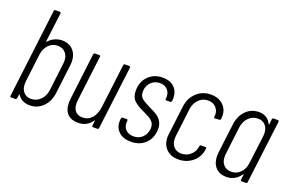

<svg xmlns="http://www.w3.org/2000/svg" viewBox="-88 -1037 2124 1383"><g transform="rotate(20 974.0 -346.0)"><path d="M378 -388Q378 -380 376 -362L349 -141Q341 -75 299.5 -33.5Q258 8 198 8Q169 8 145 -4Q121 -16 107 -39Q105 -41 103.5 -40.5Q102 -40 102 -38L98 -10Q96 0 87 0H55Q45 0 47 -10L130 -690Q132 -700 141 -700H173Q182 -700 182 -690L154 -466Q154 -464 156 -463.5Q158 -463 159 -465Q179 -488 206 -500Q233 -512 262 -512Q315 -512 346.5 -478Q378 -444 378 -388ZM326 -377Q326 -417 303.5 -441Q281 -465 244 -465Q204 -465 175.5 -435.5Q147 -406 141 -359L115 -144Q114 -138 114 -126Q114 -87 135 -63Q156 -39 192 -39Q233 -39 263 -68.5Q293 -98 299 -144L325 -359Q326 -365 326 -377Z M745 -504H777Q786 -504 786 -494L726 -10Q726 -6 723 -3Q720 0 715 0H683Q679 0 676.5 -3Q674 -6 675 -10L679 -46Q680 -49 678.5 -49.5Q677 -50 675 -48Q637 7 569 7Q517 7 488 -22Q459 -51 459 -108Q459 -117 461 -139L504 -494Q505 -498 508 -501Q511 -504 515 -504H547Q552 -504 554.5 -501Q557 -498 556 -494L514 -151Q512 -133 512 -125Q512 -83 531.5 -61.5Q551 -40 587 -40Q630 -40 658 -72Q686 -104 693 -160L734 -494Q736 -504 745 -504Z M848 -105Q848 -116 849 -122L850 -128Q852 -138 861 -138H891Q901 -138 899 -128V-122L898 -111Q898 -79 920 -58.5Q942 -38 979 -38Q1018 -38 1044.5 -62.5Q1071 -87 1076 -126L1077 -138Q1077 -163 1065 -179.5Q1053 -196 1035.5 -206Q1018 -216 986 -231Q936 -253 909 -278.5Q882 -304 882 -354Q882 -423 925 -465.5Q968 -508 1034 -508Q1091 -508 1123 -477Q1155 -446 1155 -394Q1155 -382 1154 -375L1153 -372Q1153 -368 1150 -365Q1147 -362 1143 -362H1113Q1109 -362 1106.5 -365Q1104 -368 1105 -372L1106 -377Q1110 -414 1088.5 -439Q1067 -464 1029 -464Q987 -464 959.5 -435.5Q932 -407 932 -364Q932 -331 952.5 -313.5Q973 -296 1017 -275Q1052 -259 1074 -245.5Q1096 -232 1112 -208Q1128 -184 1128 -149Q1128 -80 1085 -37.5Q1042 5 973 5Q915 5 881.5 -25.5Q848 -56 848 -105Z M1211 -118Q1211 -126 1213 -142L1240 -362Q1248 -428 1293 -470Q1338 -512 1402 -512Q1461 -512 1496 -478.5Q1531 -445 1531 -395Q1531 -384 1530 -378V-372Q1528 -362 1519 -362L1487 -360Q1482 -360 1479.5 -363Q1477 -366 1478 -370L1479 -376Q1483 -412 1460 -438.5Q1437 -465 1397 -465Q1356 -465 1326.5 -435.5Q1297 -406 1291 -359L1265 -144Q1264 -138 1264 -126Q1264 -87 1285.5 -63Q1307 -39 1344 -39Q1385 -39 1414.5 -65.5Q1444 -92 1448 -128L1449 -133Q1451 -143 1460 -143H1492Q1502 -143 1500 -133L1499 -125Q1495 -89 1473.5 -58.5Q1452 -28 1416.5 -10Q1381 8 1339 8Q1280 8 1245.5 -26.5Q1211 -61 1211 -118Z M1884 -504H1916Q1925 -504 1925 -494L1865 -10Q1865 -6 1862 -3Q1859 0 1854 0H1822Q1818 0 1815.5 -3Q1813 -6 1814 -10L1819 -49Q1819 -52 1817 -52.5Q1815 -53 1814 -50Q1795 -22 1767 -7Q1739 8 1707 8Q1653 8 1623 -25Q1593 -58 1593 -114Q1593 -122 1595 -142L1622 -362Q1630 -429 1670.5 -470.5Q1711 -512 1771 -512Q1803 -512 1827 -497Q1851 -482 1864 -454Q1865 -451 1866.5 -451.5Q1868 -452 1869 -455L1873 -494Q1875 -504 1884 -504ZM1830 -144 1857 -359Q1858 -365 1858 -378Q1858 -417 1837 -441Q1816 -465 1780 -465Q1738 -465 1708.5 -435.5Q1679 -406 1673 -359L1647 -144Q1646 -138 1646 -126Q1646 -87 1668 -63Q1690 -39 1727 -39Q1767 -39 1796 -68Q1825 -97 1830 -144Z"/></g></svg>

Font: Barlow Condensed Light
Style: Italic
Weight: 300
Width: 3
Italic angle: -7°
Designer: Jeremy Tribby
Foundry: Tribby Type
Version: Version 1.408